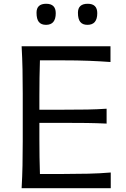

<svg xmlns="http://www.w3.org/2000/svg" viewBox="-20 -994 665 1014"><path d="M94.2 0Q97.7 -62.5 98.9 -120.6Q100.1 -178.7 100.1 -248V-499.5Q100.1 -569.8 98.9 -627.9Q97.7 -686 94.2 -749.5H563.5V-666.5Q510.7 -670.4 450.2 -672.9Q389.6 -675.3 308.1 -675.3H190.9Q189.5 -629.4 188.7 -584Q188 -538.6 188 -486.3V-414.6H314.9Q387.7 -414.6 440.7 -415.5Q493.7 -416.5 543 -419.9V-341.3Q490.7 -343.8 438 -344.5Q385.3 -345.2 314.5 -345.2H188V-261.7Q188 -210 188.7 -165.3Q189.5 -120.6 190.9 -75.2H315.4Q384.3 -75.2 446 -76.7Q507.8 -78.1 564.9 -83V0ZM441.9 -862.8Q416.5 -862.8 404.1 -877.9Q391.6 -893.1 391.6 -926.8Q391.6 -974.1 443.4 -974.1Q493.7 -974.1 493.7 -924.3Q493.7 -862.8 441.9 -862.8ZM223.1 -862.8Q197.8 -862.8 185.3 -877.9Q172.9 -893.1 172.9 -926.8Q172.9 -974.1 224.1 -974.1Q274.4 -974.1 274.4 -924.3Q274.4 -862.8 223.1 -862.8Z"/></svg>

Font: Pinar DS3-Regular
Style: Regular
Weight: 400
Designer: Amin Abedi
Version: Version 2.000